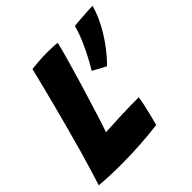

<svg xmlns="http://www.w3.org/2000/svg" viewBox="-183 -799 938 938"><g transform="rotate(-45 286.0 -330.0)"><path d="M-13 -12Q-4 -39.5 10.5 -86.8Q25 -134 41.8 -193.2Q58.5 -252.5 75.5 -315.5Q92.5 -378.5 108.8 -441Q125 -503.5 138.2 -556.2Q151.5 -609 159.5 -642.5Q174 -644.5 206 -647Q238 -649.5 271 -649.5Q287.5 -649.5 308.8 -648.5Q330 -647.5 337.5 -646Q329.5 -611.5 313 -552.8Q296.5 -494 274.8 -421.8Q253 -349.5 229.5 -275Q211 -214 195.5 -170.5Q255 -174 312.5 -176Q370 -178 429 -178Q428 -165 422 -136.8Q416 -108.5 408.2 -77Q400.5 -45.5 394 -22Q332 -14 270 -10.2Q208 -6.5 152.5 -6Q107 -5.5 63.5 -7.2Q20 -9 -13 -12ZM585.5 -653.5Q572.5 -606.5 550.2 -563.8Q528 -521 503.2 -486Q478.5 -451 457.5 -427.2Q436.5 -403.5 426.5 -395Q420 -398 404.8 -406Q389.5 -414 375.5 -422Q361.5 -430 358 -432Q369 -449.5 387.5 -483.5Q406 -517.5 424.8 -560Q443.5 -602.5 455 -645Q461 -646 478 -647.2Q495 -648.5 516.2 -650Q537.5 -651.5 556.5 -652.5Q575.5 -653.5 585.5 -653.5Z"/></g></svg>

Font: Grandstander
Style: Bold Italic
Weight: 700
Italic angle: -15°
Designer: Tyler Finck
Foundry: Etcetera Type Co
Version: Version 1.200; ttfautohint (v1.8.3)